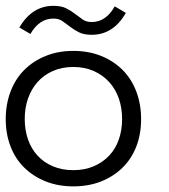

<svg xmlns="http://www.w3.org/2000/svg" viewBox="-30 -645 596 676"><path d="M466.8 -226.1Q466.8 -172.9 450 -129.4Q433.1 -85.9 401.6 -54.9Q370.1 -23.9 326.2 -6.3Q282.2 11.2 228 11.2Q174.8 11.2 130.9 -6.3Q86.9 -23.9 55.4 -54.9Q23.9 -85.9 7.1 -129.4Q-9.8 -172.9 -9.8 -226.1Q-9.8 -277.8 7.1 -322.5Q23.9 -367.2 55.4 -398.7Q86.9 -430.2 130.9 -448Q174.8 -465.8 228 -465.8Q282.2 -465.8 326.2 -448Q370.1 -430.2 401.6 -398.7Q433.1 -367.2 450 -322.5Q466.8 -277.8 466.8 -226.1ZM399.9 -226.1Q399.9 -265.1 388.4 -298.1Q377 -331.1 354.5 -356Q332 -380.9 300 -395Q268.1 -409.2 228 -409.2Q188 -409.2 156 -395Q124 -380.9 102.1 -356Q80.1 -331.1 68.6 -298.1Q57.1 -265.1 57.1 -226.1Q57.1 -187 68.6 -154.1Q80.1 -121.1 102.1 -97.2Q124 -73.2 156 -59.6Q188 -45.9 228 -45.9Q268.1 -45.9 300 -59.6Q332 -73.2 354.5 -97.2Q377 -121.1 388.4 -154.1Q399.9 -187 399.9 -226.1ZM413.1 -599.6Q369.1 -522.5 293 -522.5Q265.1 -522.5 247.6 -531.5Q230 -540.5 216.6 -551Q203.1 -561.5 189.9 -570.6Q176.8 -579.6 158.2 -579.6Q107.9 -579.6 77.1 -525.4L38.1 -548.3Q83 -624.5 158.2 -624.5Q186 -624.5 203.6 -615.5Q221.2 -606.4 234.6 -595.9Q248 -585.4 261 -576.4Q273.9 -567.4 293 -567.4Q342.8 -567.4 374 -622.6Z"/></svg>

Font: Anonymous Pro
Style: Regular
Weight: 400
Monospace: yes
Designer: Mark Simonson
Version: Version 1.003